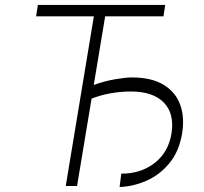

<svg xmlns="http://www.w3.org/2000/svg" viewBox="-20 -747 820 771"><path d="M643.5 -727.3 636.4 -681.5H402.3L356.5 -405.9Q399.9 -421.5 441.4 -428.6Q483 -435.7 508.5 -436.1Q587.7 -436.1 636.2 -407Q684.7 -377.8 703.3 -327.2Q721.9 -276.6 711.3 -211.3Q699.2 -138.8 660.3 -91.8Q621.4 -44.7 568.2 -21.3Q514.9 2.1 460.2 3.9L467 -49.7Q545.5 -49.4 601 -92.5Q656.6 -135.7 668.7 -211.6Q681.1 -290.8 637.8 -335.2Q594.5 -379.6 505.3 -379.6Q464.5 -379.6 423.3 -372.2Q382.1 -364.7 347.7 -350.9L289.4 0H244L356.9 -681.5H125L132.1 -727.3Z"/></svg>

Font: Inter Extra Light  BETA
Style: Italic
Weight: 200
Italic angle: 9.39999°
Designer: Rasmus Andersson
Foundry: rsms
Version: Version 3.011;git-f93a4a705